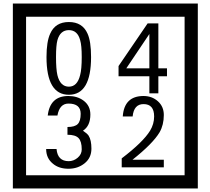

<svg xmlns="http://www.w3.org/2000/svg" viewBox="-20 -980 1195 1090"><path d="M1103 90H53V-960H1103ZM1028 15V-885H128V15ZM497 -656Q497 -442 371 -442Q244 -442 244 -656Q244 -744 265 -789Q294 -855 371 -855Q448 -855 477 -789Q497 -745 497 -656ZM444 -656Q444 -723 435 -752Q420 -809 371 -809Q322 -809 306 -752Q298 -723 298 -656Q298 -587 306 -553Q322 -488 371 -488Q419 -488 435 -554Q444 -587 444 -656ZM928 -547H879V-450H828V-547H653V-605L818 -847H879V-592H928ZM828 -592V-787L697 -592ZM499 -136Q499 -84 460.5 -53Q422 -22 369 -22Q314 -22 280 -51Q242 -82 242 -134H301Q307 -65 370 -65Q398 -65 421 -84.5Q444 -104 444 -132Q444 -177 426 -196Q408 -215 363 -215V-259Q405 -259 421.5 -276Q438 -293 438 -334Q438 -392 369 -392Q318 -392 306 -324H251Q264 -435 368 -435Q419 -435 454 -409Q493 -380 493 -330Q493 -265 451 -238Q475 -222 483 -210Q499 -185 499 -136ZM910 -30H671V-81Q792 -173 832 -238Q855 -276 855 -319Q855 -389 795 -389Q740 -389 733 -319H677Q685 -435 795 -435Q843 -435 876.5 -405Q910 -375 910 -327Q910 -271 886 -229Q848 -165 732 -73H910Z"/></svg>

Font: Unicode BMP Fallback SIL
Style: Regular
Weight: 400
Foundry: NRSI, SIL International
Version: Version 5.1 Based on Unicode 5.1